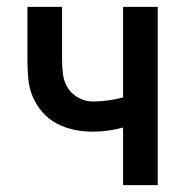

<svg xmlns="http://www.w3.org/2000/svg" viewBox="-20 -540 540 560"><path d="M339 0V-168Q317 -162 295 -159Q273 -156 250 -156Q223 -156 196.5 -161.5Q170 -167 146 -179.5Q122 -192 104 -212.5Q86 -233 75.5 -258Q65 -283 62.5 -310Q60 -337 60 -364V-520H161V-364Q161 -343 164 -321.5Q167 -300 178.5 -282.5Q190 -265 209.5 -254.5Q229 -244 250 -244Q273 -244 295 -247Q317 -250 339 -256V-520H440V0Z"/></svg>

Font: Iosevka Term Semibold
Style: Regular
Weight: 600
Monospace: yes
Designer: Belleve Invis
Foundry: Belleve Invis
Version: Version 31.4.0